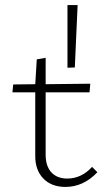

<svg xmlns="http://www.w3.org/2000/svg" viewBox="-20 -730 418 757"><path d="M286 -710 275 -464 246 -463V-710ZM343 -72 364 -51Q309 7 238 7Q183 7 151 -26Q119 -59 119 -114V-366H29L32 -397L119 -398L125 -496L160 -502V-398L336 -400L333 -366H160V-120Q160 -75 182.5 -50.5Q205 -26 245 -26Q301 -26 343 -72Z"/></svg>

Font: EauTest Light
Style: Regular
Weight: 300
Designer: Christian Thalmann (Catharsis Fonts)
Version: Version 0.001;PS 000.001;hotconv 1.0.88;makeotf.lib2.5.64775